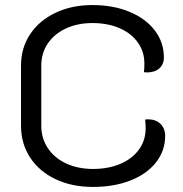

<svg xmlns="http://www.w3.org/2000/svg" viewBox="-20 -729 721 758"><path d="M63 -232V-470Q63 -540 99 -594Q135 -648 199 -678.5Q263 -709 345 -709Q427 -709 491 -682.5Q555 -656 591 -609Q627 -562 627 -502Q627 -475 609 -459Q591 -443 560 -443L548 -444Q550 -454 550 -479Q550 -525 524 -561.5Q498 -598 451.5 -618Q405 -638 345 -638Q286 -638 240 -616.5Q194 -595 168.5 -557Q143 -519 143 -470V-232Q143 -183 169 -144Q195 -105 241.5 -83.5Q288 -62 347 -62Q408 -62 455 -82Q502 -102 528.5 -138.5Q555 -175 555 -222Q555 -239 553 -257L564 -258Q595 -258 613.5 -240Q632 -222 632 -192Q632 -134 596 -88Q560 -42 495 -16.5Q430 9 347 9Q264 9 199.5 -21.5Q135 -52 99 -107Q63 -162 63 -232Z"/></svg>

Font: K2D Light
Style: Regular
Weight: 300
Designer: Katatrad Aksorn Co.,Ltd.
Foundry: Cadson Demak Co.,Ltd.
Version: Version 1.000; ttfautohint (v1.6)